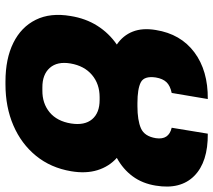

<svg xmlns="http://www.w3.org/2000/svg" viewBox="-59 -718 787 709"><g transform="rotate(90 334.5 -363.5)"><path d="M360.4 -477.5H372.1Q424.3 -477.5 453.9 -490.5Q483.4 -503.4 490.2 -545.4Q497.6 -593.3 451.7 -604L473.6 -737.3Q578.1 -738.3 629.4 -687.5Q680.7 -636.7 665.5 -545.4Q657.7 -496.1 631.3 -460.2Q605 -424.3 563 -401.4Q595.2 -372.6 608.4 -329.8Q621.6 -287.1 612.3 -232.4Q599.6 -157.2 555.4 -103Q511.2 -48.8 443.4 -19.5Q375.5 9.8 291.5 9.8H281.2Q196.8 9.8 138.2 -19.3Q79.6 -48.3 53 -102.3Q26.4 -156.2 39.1 -230.5Q47.9 -286.1 75 -329.1Q102.1 -372.1 144.5 -401.4Q110.8 -424.3 96.7 -460.2Q82.5 -496.1 90.8 -545.4Q105.5 -637.2 173.1 -687.7Q240.7 -738.3 345.7 -737.3L323.2 -604Q296.9 -598.6 283.7 -585Q270.5 -571.3 266.1 -545.4Q259.8 -502.4 283.9 -490Q308.1 -477.5 360.4 -477.5ZM349.1 -337.9H338.9Q290 -337.9 256.6 -309.6Q223.1 -281.2 214.4 -230.5Q206.1 -181.6 230.7 -153.8Q255.4 -126 303.7 -126.5H314Q361.8 -126 394.8 -153.3Q427.7 -180.7 436 -232.4Q443.8 -282.2 420.4 -310.1Q397 -337.9 349.1 -337.9Z"/></g></svg>

Font: Inter Display Extra Bold
Style: Italic
Weight: 800
Italic angle: -9.39999°
Designer: Rasmus Andersson
Foundry: rsms
Version: Version 4.000;git-4fc901f